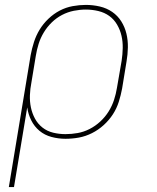

<svg xmlns="http://www.w3.org/2000/svg" viewBox="-20 -558 640 783"><path d="M16 205 105 -333Q110 -360 118.5 -386.5Q127 -413 141.5 -437Q156 -461 177.5 -481.5Q199 -502 224 -515Q249 -528 276.5 -533Q304 -538 330 -538Q359 -538 387 -531.5Q415 -525 437.5 -509.5Q460 -494 474.5 -471Q489 -448 495.5 -421Q502 -394 501.5 -365Q501 -336 496 -307L478 -197Q473 -170 464.5 -143Q456 -116 440.5 -92Q425 -68 403 -48Q381 -28 355 -15Q329 -2 302 3Q275 8 247 8Q218 8 190 0.5Q162 -7 141 -24.5Q120 -42 107.5 -67Q95 -92 91 -120L37 205ZM247 -11Q272 -11 297 -15.5Q322 -20 345.5 -32Q369 -44 389 -62.5Q409 -81 423 -103.5Q437 -126 445 -150.5Q453 -175 457 -200L476 -310Q480 -336 480.5 -362Q481 -388 475.5 -412Q470 -436 457.5 -457.5Q445 -479 425.5 -493Q406 -507 381 -513Q356 -519 330 -519Q306 -519 281 -514Q256 -509 233 -497Q210 -485 191 -466.5Q172 -448 158.5 -425.5Q145 -403 137.5 -379Q130 -355 126 -330L108 -221Q103 -196 102 -170Q101 -144 106 -120Q111 -96 122.5 -74.5Q134 -53 153 -38Q172 -23 196.5 -17Q221 -11 247 -11Z"/></svg>

Font: Iosevka Slab ThExObl
Style: Regular
Weight: 100
Width: 7
Italic angle: -9°
Monospace: yes
Designer: Belleve Invis
Foundry: Belleve Invis
Version: Version 11.1.1; ttfautohint (v1.8.3)